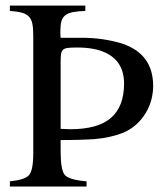

<svg xmlns="http://www.w3.org/2000/svg" viewBox="-20 -682 596 702"><path d="M363.8 -490.2Q324.2 -508.3 261.7 -508.3Q240.2 -508.3 228.3 -506.8Q216.3 -505.4 210.4 -500Q204.6 -494.6 203.1 -484.1Q201.7 -473.6 201.7 -455.6V-210.9Q203.1 -210.9 208.3 -210.7Q213.4 -210.4 219.2 -210.2Q225.1 -210 230 -209.7Q234.9 -209.5 236.3 -209.5Q337.9 -209.5 385.7 -251Q433.6 -292.5 433.6 -376.5Q433.6 -458.5 363.8 -490.2ZM16.1 -19Q70.3 -24.4 85.4 -41Q101.6 -58.6 101.6 -120.6V-552.7Q101.6 -578.6 98.4 -594.7Q95.2 -610.8 86.2 -620.8Q77.1 -630.9 60.3 -635.5Q43.5 -640.1 16.1 -642.1V-661.6H292V-642.1Q264.6 -641.1 246.8 -637.7Q229 -634.3 218.8 -626.2Q208.5 -618.2 204.6 -604.2Q200.7 -590.3 200.7 -568.8Q200.7 -565.9 200.7 -564Q200.7 -562 200.7 -559.6Q200.7 -557.1 200.9 -553.7Q201.2 -550.3 201.7 -543.9H278.8Q356.9 -543.9 427.2 -522.5Q540 -484.4 540 -367.7Q540 -343.8 533.7 -318.6Q527.3 -293.5 513.7 -270.3Q500 -247.1 478.8 -227.5Q457.5 -208 428.2 -195.8Q407.2 -187.5 380.6 -181.6Q354 -175.8 324.7 -173.3Q316.4 -172.9 302.2 -172.1Q288.1 -171.4 271.2 -170.9Q254.4 -170.4 236.3 -170.2Q218.3 -169.9 201.7 -169.9V-129.4Q201.7 -60.5 216.8 -42.5Q231.9 -24.4 296.4 -19V0H16.1Z"/></svg>

Font: Dima Niloofar
Style: Regular
Weight: 400
Designer: R.Balvardi
Foundry: Dima Software Group
Version: Version 3.00;November 13, 2018;FontCreator 11.5.0.2427 64-bi